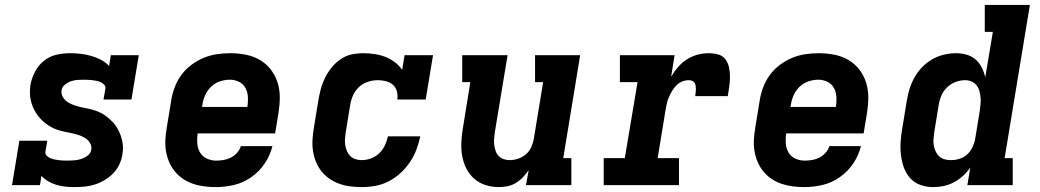

<svg xmlns="http://www.w3.org/2000/svg" viewBox="-20 -755 4240 783"><path d="M283 8Q264 8 245.5 6Q227 4 209 -1.5Q191 -7 176 -16Q161 -25 149 -38L143 0H29L59 -181H173L165 -136Q164 -127 170 -120.5Q176 -114 184 -110.5Q192 -107 200.5 -105Q209 -103 218 -102Q227 -101 236 -100.5Q245 -100 254 -100Q268 -100 282 -101Q296 -102 310.5 -106.5Q325 -111 337.5 -120.5Q350 -130 352 -144Q352 -144 352 -144Q352 -144 352 -144Q355 -159 347 -172Q339 -185 326.5 -192.5Q314 -200 300 -204.5Q286 -209 271.5 -212Q257 -215 242.5 -218Q228 -221 214.5 -225.5Q201 -230 188.5 -237Q176 -244 164.5 -253Q153 -262 143.5 -272.5Q134 -283 126.5 -295Q119 -307 113.5 -320.5Q108 -334 105 -348.5Q102 -363 102 -378Q102 -393 104 -408Q109 -436 122.5 -462Q136 -488 158.5 -506.5Q181 -525 209 -531.5Q237 -538 264 -538Q287 -538 309 -535.5Q331 -533 352 -527Q373 -521 392 -511Q411 -501 425 -486L432 -530H546L516 -349H402L410 -394Q411 -403 405 -409.5Q399 -416 391.5 -419.5Q384 -423 375 -425Q366 -427 357 -428Q348 -429 339 -429.5Q330 -430 321 -430Q308 -430 295 -429Q282 -428 269 -423.5Q256 -419 244.5 -409.5Q233 -400 231 -387Q229 -372 236.5 -359Q244 -346 256 -338.5Q268 -331 282 -326Q296 -321 310 -318Q324 -315 339 -312Q354 -309 367.5 -304.5Q381 -300 393.5 -293.5Q406 -287 417 -278Q428 -269 438 -259Q448 -249 455.5 -237Q463 -225 468.5 -212Q474 -199 477.5 -184.5Q481 -170 481.5 -155Q482 -140 479 -125Q476 -104 466.5 -84Q457 -64 441.5 -48Q426 -32 406.5 -20.5Q387 -9 366.5 -2.5Q346 4 325 6Q304 8 283 8Z M861 8Q837 8 813 5Q789 2 767 -5.5Q745 -13 726.5 -25.5Q708 -38 693.5 -55.5Q679 -73 670 -94Q661 -115 657 -138.5Q653 -162 654.5 -186Q656 -210 660 -234L678 -344Q682 -371 692 -398Q702 -425 719 -448.5Q736 -472 760 -490Q784 -508 810.5 -519Q837 -530 864.5 -534Q892 -538 919 -538Q951 -538 982 -532Q1013 -526 1039 -511Q1065 -496 1083.5 -472.5Q1102 -449 1111.5 -420Q1121 -391 1121 -359.5Q1121 -328 1116 -296L1102 -211H786Q783 -191 784.5 -170.5Q786 -150 795.5 -133.5Q805 -117 823 -108.5Q841 -100 861 -100Q876 -100 891.5 -102.5Q907 -105 921 -112Q935 -119 946.5 -131.5Q958 -144 962 -159H1091Q1082 -122 1060 -89Q1038 -56 1005.5 -33Q973 -10 935.5 -1Q898 8 861 8ZM804 -319H989Q992 -339 991 -359Q990 -379 981 -396Q972 -413 954.5 -421.5Q937 -430 917 -430Q897 -430 876.5 -423Q856 -416 840.5 -401Q825 -386 816.5 -366.5Q808 -347 805 -326Z M1455 8Q1431 8 1407.5 5Q1384 2 1362.5 -6Q1341 -14 1323 -26.5Q1305 -39 1291 -56.5Q1277 -74 1268.5 -95Q1260 -116 1256.5 -139Q1253 -162 1254.5 -186Q1256 -210 1260 -234L1278 -344Q1282 -368 1288 -391Q1294 -414 1305 -436.5Q1316 -459 1332 -479Q1348 -499 1369 -513.5Q1390 -528 1414 -533Q1438 -538 1462 -538Q1485 -538 1508 -534.5Q1531 -531 1551.5 -523Q1572 -515 1590 -501.5Q1608 -488 1620 -470L1630 -530H1746L1716 -349H1600Q1603 -366 1598.5 -382.5Q1594 -399 1582 -409.5Q1570 -420 1553.5 -424Q1537 -428 1521 -428Q1501 -428 1480.5 -421.5Q1460 -415 1444 -400Q1428 -385 1419.5 -365.5Q1411 -346 1408 -326L1390 -216Q1388 -203 1387 -189.5Q1386 -176 1388 -163Q1390 -150 1395 -138.5Q1400 -127 1408.5 -118.5Q1417 -110 1429.5 -106Q1442 -102 1455 -102Q1474 -102 1493 -109Q1512 -116 1526.5 -130Q1541 -144 1549.5 -162Q1558 -180 1562 -199H1694Q1688 -171 1678 -144.5Q1668 -118 1651.5 -93.5Q1635 -69 1613 -49Q1591 -29 1565 -15.5Q1539 -2 1511 3Q1483 8 1455 8Z M2014 8Q1986 8 1959.5 -0.5Q1933 -9 1913 -27Q1893 -45 1881 -69.5Q1869 -94 1864.5 -121Q1860 -148 1861.5 -177Q1863 -206 1868 -234L1898 -420H1865V-530H2050L1998 -216Q1996 -203 1995 -190Q1994 -177 1995.5 -164.5Q1997 -152 2001 -140Q2005 -128 2013.5 -119Q2022 -110 2034 -106Q2046 -102 2059 -102Q2076 -102 2093.5 -108Q2111 -114 2125 -126Q2139 -138 2146.5 -155Q2154 -172 2157 -189L2195 -420H2162V-530H2346L2277 -110H2310V0H2125L2136 -61Q2125 -45 2112 -31.5Q2099 -18 2083 -8.5Q2067 1 2049.5 4.5Q2032 8 2014 8Z M2442 0V-110H2528L2580 -420H2508V-530H2731L2717 -442Q2729 -463 2745 -481.5Q2761 -500 2781.5 -513Q2802 -526 2824.5 -532Q2847 -538 2870 -538Q2890 -538 2908.5 -533Q2927 -528 2938 -513.5Q2949 -499 2953 -480Q2957 -461 2957 -441.5Q2957 -422 2954 -402.5Q2951 -383 2948 -363H2815Q2816 -370 2817 -377Q2818 -384 2818 -391.5Q2818 -399 2817 -405.5Q2816 -412 2812.5 -417.5Q2809 -423 2802.5 -425.5Q2796 -428 2789 -428Q2775 -428 2761.5 -422.5Q2748 -417 2738 -406.5Q2728 -396 2720.5 -383.5Q2713 -371 2707.5 -358Q2702 -345 2699 -331.5Q2696 -318 2694 -305L2662 -110H2749V0Z M3261 8Q3237 8 3213 5Q3189 2 3167 -5.5Q3145 -13 3126.5 -25.5Q3108 -38 3093.5 -55.5Q3079 -73 3070 -94Q3061 -115 3057 -138.5Q3053 -162 3054.5 -186Q3056 -210 3060 -234L3078 -344Q3082 -371 3092 -398Q3102 -425 3119 -448.5Q3136 -472 3160 -490Q3184 -508 3210.5 -519Q3237 -530 3264.5 -534Q3292 -538 3319 -538Q3351 -538 3382 -532Q3413 -526 3439 -511Q3465 -496 3483.5 -472.5Q3502 -449 3511.5 -420Q3521 -391 3521 -359.5Q3521 -328 3516 -296L3502 -211H3186Q3183 -191 3184.5 -170.5Q3186 -150 3195.5 -133.5Q3205 -117 3223 -108.5Q3241 -100 3261 -100Q3276 -100 3291.5 -102.5Q3307 -105 3321 -112Q3335 -119 3346.5 -131.5Q3358 -144 3362 -159H3491Q3482 -122 3460 -89Q3438 -56 3405.5 -33Q3373 -10 3335.5 -1Q3298 8 3261 8ZM3204 -319H3389Q3392 -339 3391 -359Q3390 -379 3381 -396Q3372 -413 3354.5 -421.5Q3337 -430 3317 -430Q3297 -430 3276.5 -423Q3256 -416 3240.5 -401Q3225 -386 3216.5 -366.5Q3208 -347 3205 -326Z M3785 8Q3758 8 3733 -1Q3708 -10 3691 -29.5Q3674 -49 3665.5 -73.5Q3657 -98 3654 -124.5Q3651 -151 3653 -179Q3655 -207 3660 -234L3678 -344Q3682 -369 3689.5 -393Q3697 -417 3709.5 -439.5Q3722 -462 3740.5 -481Q3759 -500 3781.5 -513Q3804 -526 3829 -532Q3854 -538 3878 -538Q3901 -538 3922 -532Q3943 -526 3958.5 -512.5Q3974 -499 3983.5 -480Q3993 -461 3998 -440Q3998 -440 3998 -440Q3998 -440 3998 -440L4029 -625H3996V-735H4180L4077 -110H4110V0H3925L3937 -72Q3925 -54 3907.5 -38Q3890 -22 3870 -11.5Q3850 -1 3828.5 3.5Q3807 8 3785 8ZM3858 -102Q3876 -102 3893.5 -107.5Q3911 -113 3924.5 -125.5Q3938 -138 3946 -155Q3954 -172 3957 -189L3975 -299Q3977 -313 3978.5 -327.5Q3980 -342 3979 -355.5Q3978 -369 3974.5 -382.5Q3971 -396 3963 -406.5Q3955 -417 3942.5 -422.5Q3930 -428 3916 -428Q3896 -428 3876.5 -420.5Q3857 -413 3842 -398.5Q3827 -384 3819 -365Q3811 -346 3808 -326L3790 -216Q3788 -203 3787 -189Q3786 -175 3788 -162.5Q3790 -150 3795.5 -138Q3801 -126 3810 -117.5Q3819 -109 3831.5 -105.5Q3844 -102 3858 -102Z"/></svg>

Font: Iosevka Curly Slab XBdExObl
Style: Regular
Weight: 800
Width: 7
Italic angle: -9°
Monospace: yes
Designer: Belleve Invis
Foundry: Belleve Invis
Version: Version 11.1.0; ttfautohint (v1.8.3)